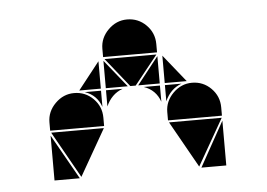

<svg xmlns="http://www.w3.org/2000/svg" viewBox="-37 -703 641 461"><g transform="rotate(-5 284.0 -472.0)"><path d="M284 -657Q311 -657 330 -638Q349 -619 349 -592V-572H219V-592Q219 -618 238.5 -637.5Q258 -657 284 -657ZM142 -492Q169 -492 188 -473Q207 -454 207 -427V-407H77V-427Q77 -453 96.5 -472.5Q116 -492 142 -492ZM426 -492Q453 -492 472 -473Q491 -454 491 -427V-407H361V-427Q361 -453 380.5 -472.5Q400 -492 426 -492ZM206 -402 142 -290 79 -402ZM490 -402 426 -290 363 -402ZM347 -567 291 -497H278L222 -567ZM77 -287V-395L138 -287ZM491 -287H431L491 -395ZM219 -497V-563L272 -497ZM361 -497V-563L414 -497ZM349 -497H297L349 -563ZM207 -497H155L207 -563ZM361 -492H401Q387 -487 377 -477Q367 -467 361 -453ZM219 -492H259Q245 -487 235 -477Q225 -467 219 -453ZM349 -492V-453Q339 -482 310 -492ZM207 -492V-453Q197 -482 168 -492Z"/></g></svg>

Font: CAT DyFa
Style: Regular
Weight: 400
Designer: Peter Wiegel
Foundry: Peter Wiegel
Version: Version 1.001; ttfautohint (v1.3)